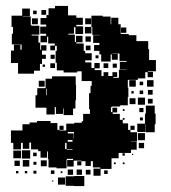

<svg xmlns="http://www.w3.org/2000/svg" viewBox="-20 -613 577 649"><path d="M484 -447V-410H507V-372H480V-370H497V-352H479V-369H471V-348H446V-343H412V-317H414V-285H412V-257H386V-253H358V-251H355V-234H360V-249H376V-233H361V-228H385V-208H395V-196H413V-174H421V-166H443V-136H423V-135H442V-107H423V-96H381V-78H357V-42H320V-19H296V-43H319V-47H294V-68H287V-52H269V-68H255V-70H229V-50H207V-72H227V-76H206V-73H205V-44H171V-47H144V-75H142V-101H139V-80H117V-102H109V-108H85V-131H79V-110H57V-130H51V-108H25V-130H17V-172H56V-193H80V-199H105V-204H151V-197H174V-174H181V-172H204V-195H231V-198H256V-203H261V-228H284V-244H281V-298H286V-323H290V-339H256V-372H241V-368H195V-375H172V-401H168V-441H172V-458H166V-443H150V-459H165V-466H143V-489H139V-470H117V-492H136V-499H116V-523H136V-530H117V-552H137V-562H144V-585H166V-593H210V-561H238V-553H260V-529H238V-524H261V-498H235V-521H230V-499H211V-496H233V-471H237V-492H259V-470H238V-466H263V-441H268V-433H290V-409H268V-402H289V-383H299V-400H317V-382H300V-376H323V-356H330V-369H346V-356H360V-369H376V-353H363V-350H382V-377H408V-378H385V-404H408V-407H384V-432H360V-431H378V-411H358V-429H354V-405H322V-429H316V-441H298V-461H316V-468H295V-494H317V-495H292V-522H289V-560H327V-557H354V-531H356V-553H380V-531H388V-498H415V-494H441V-474H481V-447ZM95 -364H41V-400H17V-442H27V-462H49V-445H53V-462H49V-463H20V-499H24V-522H19V-560H55V-584H81V-558H57V-557H84V-529H86V-526H113V-496H87V-493H110V-469H116V-445H119V-460H137V-442H122V-428H135V-414H122V-397H115V-374H95ZM120 -579H136V-563H120ZM92 -577H104V-565H92ZM88 -551H108V-531H88ZM268 -551H288V-531H268ZM289 -500H267V-522H289ZM389 -520H407V-502H389ZM269 -490H287V-472H269ZM286 -459V-443H270V-459ZM151 -414V-428H165V-414ZM303 -416V-426H313V-416ZM166 -383H150V-399H166ZM330 -399H346V-383H330ZM361 -384V-398H375V-384ZM124 -395H132V-387H124ZM106 -315H134V-347H156V-355H236V-326H237V-274H235V-246H227V-224H195V-246H193V-228H169V-251H165V-226H137V-249H100V-291H106ZM417 -342H439V-320H417ZM477 -342H499V-320H477ZM131 -320H111V-340H131ZM452 -337H464V-325H452ZM136 -291H138V-313H136ZM480 -309H496V-293H480ZM464 -295H452V-307H464ZM424 -297V-305H432V-297ZM470 -259H446V-283H470ZM438 -261H418V-281H438ZM496 -263H480V-279H496ZM473 -256H503V-229H506V-193H503V-166H473V-193H472V-167H444V-195H470V-229H473ZM451 -248H465V-234H451ZM401 -244V-238H395V-244ZM463 -216V-206H453V-216ZM395 -214H401V-208H395ZM181 -188H195V-174H181ZM421 -188H435V-174H421ZM229 -144H230V-167H209V-162H229ZM470 -139H446V-163H470ZM225 -140H209V-134H225ZM200 -109H205V-130H200ZM467 -112H449V-130H467ZM225 -108H206V-106H225ZM82 -77H54V-105H82ZM51 -78H25V-104H51ZM104 -85H92V-97H104ZM402 -87H394V-95H402ZM430 -89H426V-93H430ZM79 -50H57V-72H79ZM138 -51H118V-71H138ZM47 -52H29V-70H47ZM255 -54H241V-68H255ZM103 -56H93V-66H103ZM371 -58H365V-64H371ZM401 -58H395V-64H401ZM209 -22V-40H227V-22ZM239 -22V-40H257V-22ZM286 -23H270V-39H286ZM164 -25H152V-37H164ZM344 -25H332V-37H344ZM103 -26H93V-36H103ZM42 -27H34V-35H42ZM72 -27H64V-35H72ZM185 -28V-34H191V-28ZM202 -17H231V-18H265V16H231V15H202ZM200 11H176V-13H200ZM160 1H156V-3H160Z"/></svg>

Font: Rubik-Storm
Style: Regular
Weight: 400
Designer: NaN (generative design), Hubert & Fischer (Rubik source font outlines)
Foundry: NaN, Hubert & Fischer
Version: Version 1.000